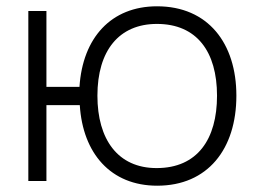

<svg xmlns="http://www.w3.org/2000/svg" viewBox="-20 -575 811 610"><path d="M479.5 15C639.5 15 731 -101 731 -271C731 -437.5 641 -555 479 -555C333 -555 242.5 -455 232.5 -299H127.5V-540H70V0H127.5V-241H233.5C243 -88 331.5 15 479.5 15ZM289.5 -271C289.5 -414 358 -499 478.5 -499C605.5 -499 669.5 -410.5 669.5 -271C669.5 -133 607.5 -41 477.5 -41C354.5 -41 289.5 -132 289.5 -271Z"/></svg>

Font: Eudonet Light
Style: Regular
Weight: 300
Designer: Mikhail Sharanda
Foundry: Mikhail Sharanda
Version: Version 4.503;Glyphs 3.1.2 (3151)